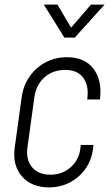

<svg xmlns="http://www.w3.org/2000/svg" viewBox="-20 -800 480 832"><path d="M385 -172 384 -162Q379 -111.5 352.8 -72.2Q326.5 -33 284.8 -10.5Q243 12 191.5 12Q116.5 12 74.8 -36Q33 -84 44 -162L74 -379Q81 -429.5 108.2 -468.5Q135.5 -507.5 177.2 -529.8Q219 -552 270 -552Q346 -552 383.8 -503.8Q421.5 -455.5 414 -379L413 -369H358L359 -379Q364.5 -432.5 339.5 -464.8Q314.5 -497 262 -497Q209 -497 172.8 -464.8Q136.5 -432.5 129 -379L99 -162Q91.5 -109 118.5 -76Q145.5 -43 198 -43Q250.5 -43 287.2 -76Q324 -109 329 -162L330 -172ZM259 -637 170 -780H229L288 -680L374 -780H433L304 -637Z"/></svg>

Font: Mohave Light
Style: Italic
Weight: 300
Italic angle: -8°
Designer: Gumpita Rahayu
Foundry: Tokotype
Version: Version 2.003